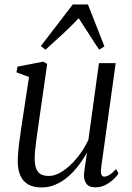

<svg xmlns="http://www.w3.org/2000/svg" viewBox="-20 -814 582 844"><path d="M162.5 10Q130 10 106.8 -1.8Q83.5 -13.5 70.8 -39.2Q58 -65 58 -107Q58 -121.5 60 -145.5Q62 -169.5 65.8 -197Q69.5 -224.5 73 -249Q76.5 -273.5 79 -288.5L107.5 -475.5L52.5 -496L56.5 -521L170 -543L187.5 -533L151.5 -282.5Q149 -264.5 145.8 -242.2Q142.5 -220 139.5 -197.2Q136.5 -174.5 134.5 -153.8Q132.5 -133 132.5 -118Q132.5 -88 139.8 -71Q147 -54 161 -47.2Q175 -40.5 195 -40.5Q224 -40.5 256 -61.8Q288 -83 317.8 -119Q347.5 -155 368.5 -199L415 -536.5H488.5L424.5 -76Q422 -58 425.2 -47.8Q428.5 -37.5 438.5 -37.5Q448.5 -37.5 461.5 -45.5Q474.5 -53.5 490.5 -71L501 -51.5Q495.5 -42 480.8 -27.5Q466 -13 445 -1.8Q424 9.5 399 9.5Q369.5 9.5 358.2 -8.8Q347 -27 349.5 -51.5Q349.5 -54 351 -64.2Q352.5 -74.5 354.5 -88.5Q356.5 -102.5 358.5 -116.5Q360.5 -130.5 362 -140L361 -140.5Q343.5 -110 322.2 -82.8Q301 -55.5 276 -34.8Q251 -14 222.8 -2Q194.5 10 162.5 10ZM180 -595.5 159.5 -611.5 300 -794.5H366.5L439 -610L416 -595.5Q393.5 -628.5 372.8 -661.5Q352 -694.5 326 -734Q293.5 -699.5 258 -666.5Q222.5 -633.5 180 -595.5Z"/></svg>

Font: Merriweather 72pt Light
Style: Italic
Weight: 300
Italic angle: -7.8°
Version: Version 2.101